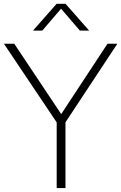

<svg xmlns="http://www.w3.org/2000/svg" viewBox="-31 -964 622 984"><path d="M259.5 0V-355.5L270.5 -320.5L-11 -740H42L292.5 -364.5H273L520 -740H570.5L293.5 -320.5L304.5 -355.5V0ZM138 -807 259 -944.5H305L426 -807H378.5L275 -927.5H289L185.5 -807Z"/></svg>

Font: Encode Sans SC Condensed Thin ExtraLight
Style: Regular
Weight: 250
Version: Version 3.002